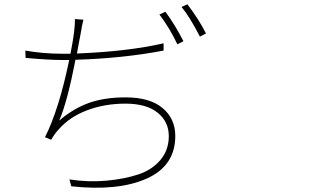

<svg xmlns="http://www.w3.org/2000/svg" viewBox="-20 -847 1540 898"><path d="M745.1 -644.5V-610.4Q555.7 -574.2 333 -567.4Q293.9 -366.2 256.8 -283.2Q325.2 -340.8 397.5 -366.2Q469.7 -391.6 567.4 -391.6Q680.7 -391.6 740.2 -341.8Q799.8 -292 799.8 -210.9Q799.8 -71.3 666 -11.7Q532.2 47.9 313.5 24.4L304.7 -7.8Q394.5 5.9 478.5 -2Q562.5 -9.8 627 -31.2Q691.4 -52.7 730.5 -99.1Q769.5 -145.5 769.5 -210Q769.5 -278.3 716.8 -320.3Q664.1 -362.3 566.4 -362.3Q470.7 -362.3 388.2 -331.5Q305.7 -300.8 253.9 -241.2Q232.4 -217.8 219.7 -193.4L190.4 -205.1Q255.9 -335 303.7 -566.4H269.5Q209 -566.4 99.6 -576.2L98.6 -610.4Q182.6 -595.7 268.6 -595.7H309.6Q322.3 -661.1 326.2 -694.3Q331.1 -733.4 330.1 -757.8L370.1 -754.9Q364.3 -733.4 357.4 -690.4Q356.4 -685.5 350.1 -652.3Q343.8 -619.1 339.8 -596.7Q580.1 -606.4 745.1 -644.5ZM725.6 -779.3 753.9 -792Q800.8 -727.5 837.9 -654.3L809.6 -639.6Q774.4 -714.8 725.6 -779.3ZM829.1 -814.5 856.4 -827.1Q911.1 -754.9 943.4 -690.4L915 -675.8Q867.2 -768.6 829.1 -814.5Z"/></svg>

Font: Bpmf Zihi Sans ExtraLight
Style: ExtraLight
Weight: 250
Foundry: But Ko
Version: Version 1.320